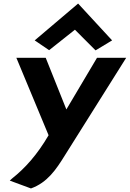

<svg xmlns="http://www.w3.org/2000/svg" viewBox="-20 -817 729 1079"><path d="M175 -590 256 -535 401 -650 517 -534 610 -590 419 -797ZM48 186 35 198 154 242C246 209 295 136 344 57L689 -492H525L353 -202L237 -492H72L253 -57C189 53 120 129 48 186Z"/></svg>

Font: Bluebird
Style: SfBdObl
Weight: 700
Designer: Jasper
Foundry: Cannot Into Space Fonts
Version: Version 0.98